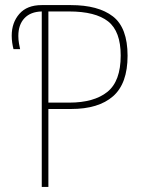

<svg xmlns="http://www.w3.org/2000/svg" viewBox="-20 -734 570 754"><path d="M144 -689Q100 -688 76 -662.5Q52 -637 52 -593Q52 -578 54.5 -563.5Q57 -549 59 -541H33Q30 -552 28 -566Q26 -580 26 -594Q26 -645 56 -679.5Q86 -714 144 -714H258Q366 -714 423.5 -669.5Q481 -625 481 -515Q481 -406 424 -356Q367 -306 259 -306H170V0H144ZM252 -331Q349 -331 401.5 -373Q454 -415 454 -516Q454 -611 404.5 -650Q355 -689 251 -689H170V-331Z"/></svg>

Font: Noto Sans Mono Condensed Thin
Style: Regular
Weight: 100
Width: 3
Designer: Monotype Design Team
Foundry: Monotype Imaging Inc.
Version: Version 2.014; ttfautohint (v1.8.4.7-5d5b)